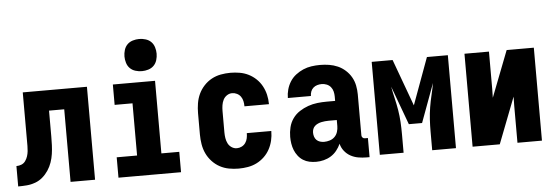

<svg xmlns="http://www.w3.org/2000/svg" viewBox="-49 -911 3099 1070"><g transform="rotate(-5 1500.0 -376.0)"><path d="M14 0V-114Q29 -114 42.5 -119.5Q56 -125 64.5 -137Q73 -149 77.5 -163Q82 -177 83.5 -191.5Q85 -206 85 -220.5Q85 -235 85 -249V-520H444V0H307V-406H222V-261Q222 -237 221 -212.5Q220 -188 216.5 -164Q213 -140 205 -117Q197 -94 183.5 -73.5Q170 -53 151.5 -37Q133 -21 110 -12.5Q87 -4 62.5 -2Q38 0 14 0Z M575 0V-114H689V-406H589V-520H825V-114H925V0ZM757 -580Q739 -580 721 -585.5Q703 -591 690.5 -603.5Q678 -616 672.5 -634Q667 -652 667 -670Q667 -688 672.5 -706Q678 -724 690.5 -736.5Q703 -749 721 -754.5Q739 -760 757 -760Q775 -760 793 -754.5Q811 -749 823.5 -736.5Q836 -724 841.5 -706Q847 -688 847 -670Q847 -652 841.5 -634Q836 -616 823.5 -603.5Q811 -591 793 -585.5Q775 -580 757 -580Z M1247 8Q1220 8 1193 3Q1166 -2 1142 -15Q1118 -28 1099 -48.5Q1080 -69 1068.5 -93.5Q1057 -118 1052.5 -145.5Q1048 -173 1048 -200V-320Q1048 -347 1052.5 -374.5Q1057 -402 1068.5 -426.5Q1080 -451 1099 -471.5Q1118 -492 1142 -505Q1166 -518 1193 -523Q1220 -528 1247 -528Q1273 -528 1299 -523.5Q1325 -519 1348 -507.5Q1371 -496 1390 -478Q1409 -460 1421.5 -437Q1434 -414 1440 -388.5Q1446 -363 1446 -337V-335H1309V-336Q1309 -350 1306 -364Q1303 -378 1295 -389.5Q1287 -401 1274 -407.5Q1261 -414 1247 -414Q1231 -414 1217.5 -405Q1204 -396 1197 -382Q1190 -368 1187.5 -352Q1185 -336 1185 -320V-200Q1185 -184 1187.5 -168Q1190 -152 1197 -138Q1204 -124 1217.5 -115Q1231 -106 1247 -106Q1261 -106 1274 -112.5Q1287 -119 1295 -130.5Q1303 -142 1306 -156Q1309 -170 1309 -184V-185H1446V-183Q1446 -157 1440 -131.5Q1434 -106 1421.5 -83Q1409 -60 1390 -42Q1371 -24 1348 -12.5Q1325 -1 1299 3.5Q1273 8 1247 8Z M1681 8Q1661 8 1642.5 4Q1624 0 1608 -10Q1592 -20 1580 -35.5Q1568 -51 1561 -68.5Q1554 -86 1551 -105Q1548 -124 1548 -143Q1548 -170 1554.5 -196.5Q1561 -223 1576.5 -245Q1592 -267 1615 -282Q1638 -297 1663.5 -306Q1689 -315 1715.5 -318Q1742 -321 1769 -321H1815V-346Q1815 -360 1811.5 -374Q1808 -388 1799 -399Q1790 -410 1776.5 -415.5Q1763 -421 1748 -421Q1736 -421 1723.5 -417.5Q1711 -414 1701.5 -405.5Q1692 -397 1687.5 -385Q1683 -373 1683 -360H1554Q1554 -384 1560.5 -407.5Q1567 -431 1580 -451.5Q1593 -472 1612.5 -487Q1632 -502 1654 -511.5Q1676 -521 1700 -524.5Q1724 -528 1748 -528Q1774 -528 1799 -524Q1824 -520 1847 -510Q1870 -500 1889.5 -482.5Q1909 -465 1921.5 -443Q1934 -421 1939 -396Q1944 -371 1944 -346V-117Q1944 -110 1949 -104.5Q1954 -99 1962 -99H1979V8H1962Q1939 8 1916 4Q1893 0 1873 -11Q1853 -22 1838.5 -40.5Q1824 -59 1819 -81Q1810 -61 1796 -43.5Q1782 -26 1763.5 -14.5Q1745 -3 1723.5 2.5Q1702 8 1681 8ZM1734 -99Q1750 -99 1766 -104Q1782 -109 1793.5 -120.5Q1805 -132 1810 -148Q1815 -164 1815 -180V-214H1769Q1759 -214 1749 -213Q1739 -212 1729 -210Q1719 -208 1709 -203.5Q1699 -199 1691.5 -192Q1684 -185 1680.5 -175.5Q1677 -166 1677 -155Q1677 -144 1680.5 -133Q1684 -122 1692 -114Q1700 -106 1711.5 -102.5Q1723 -99 1734 -99Z M2037 0V-520H2154L2250 -258L2346 -520H2463V0H2330V-104Q2330 -138 2332 -172Q2334 -206 2339.5 -239.5Q2345 -273 2353 -306.5Q2361 -340 2367 -373L2287 -156H2213L2133 -373Q2139 -340 2147 -306.5Q2155 -273 2160.5 -239.5Q2166 -206 2168 -172Q2170 -138 2170 -104V0Z M2556 0V-520H2693V-312Q2693 -299 2692.5 -286.5Q2692 -274 2692 -262L2792 -520H2944V0H2807V-208Q2807 -221 2807.5 -233.5Q2808 -246 2808 -258L2802 -243L2708 0Z"/></g></svg>

Font: Iosevka SS18 Heavy
Style: Regular
Weight: 900
Monospace: yes
Designer: Belleve Invis
Foundry: Belleve Invis
Version: Version 25.1.1; ttfautohint (v1.8.4)